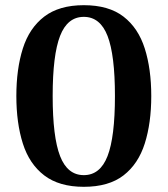

<svg xmlns="http://www.w3.org/2000/svg" viewBox="-20 -700 646 740"><path d="M303 20Q208 20 150.5 -24Q93 -68 68 -147Q43 -226 43 -330Q43 -434 68 -513Q93 -592 150.5 -636Q208 -680 303 -680Q399 -680 456 -636Q513 -592 538 -513Q563 -434 563 -330Q563 -226 538 -147Q513 -68 456 -24Q399 20 303 20ZM303 -25Q366 -25 394.5 -98.5Q423 -172 423 -330Q423 -488 394.5 -561.5Q366 -635 303 -635Q240 -635 211.5 -561.5Q183 -488 183 -330Q183 -172 211.5 -98.5Q240 -25 303 -25Z"/></svg>

Font: El Messiri
Style: Bold
Weight: 700
Designer: Mohamed Gaber
Foundry: Kief Type Foundry
Version: Version 2.020; ttfautohint (v1.8.3)